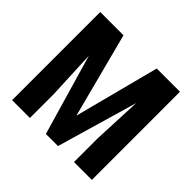

<svg xmlns="http://www.w3.org/2000/svg" viewBox="-169 -903 1095 1095"><g transform="rotate(45 379.0 -355.5)"><path d="M244.6 -710.9 378.9 -196.8 512.7 -710.9H700.2V0H556.2V-192.4L569.3 -488.8L427.2 0H329.6L187.5 -488.8L200.7 -192.4V0H57.1V-710.9Z"/></g></svg>

Font: TypoPRO Roboto
Style: Bold
Weight: 700
Designer: Google
Version: Version 2.136; 2016